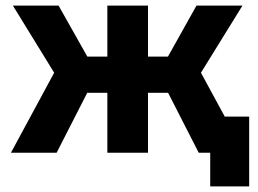

<svg xmlns="http://www.w3.org/2000/svg" viewBox="-20 -545 922 685"><path d="M689 0 545 -282 681 -525H845L670 -242V-335L852 0ZM19 0 200 -335V-242L26 -525H189L326 -282L182 0ZM363 0V-525H508V0ZM242 -214V-343H628V-214ZM730 120V0H715V-129H869V120Z"/></svg>

Font: TikTok Sans 24pt
Style: Bold
Weight: 700
Version: Version 4.000